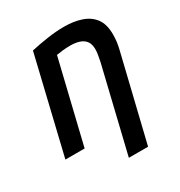

<svg xmlns="http://www.w3.org/2000/svg" viewBox="-204 -850 1103 1176"><g transform="rotate(-30 347.0 -262.0)"><path d="M364 185 507 -410Q512 -434 515.5 -455.5Q519 -477 519 -495Q519 -530 503.5 -551Q488 -572 460 -581Q432 -590 396 -590Q371 -590 346 -587.5Q321 -585 298 -581L158 0H22L184 -678Q238 -690 300 -699.5Q362 -709 422 -709Q489 -709 542.5 -691Q596 -673 627 -632Q658 -591 658 -518Q658 -494 655 -468.5Q652 -443 645 -415L500 185Z"/></g></svg>

Font: Ubuntu Sans
Style: Bold Italic
Weight: 700
Italic angle: -13.5°
Designer: Dalton Maag Ltd
Foundry: Dalton Maag Ltd
Version: Version 1.006